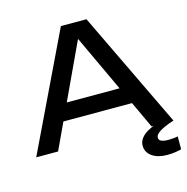

<svg xmlns="http://www.w3.org/2000/svg" viewBox="-132 -875 1162 1196"><g transform="rotate(-15 449.5 -276.5)"><path d="M184 -172V-281H708V-172ZM532 -750 892 0H751L424 -700H475L148 0H7L367 -750ZM813 -17 870 -13V0H892Q857 11 829.5 23.5Q802 36 786 49.5Q770 63 770 78Q770 108 831 108Q847 108 863 106.5Q879 105 892 102V185Q879 189 853.5 193Q828 197 801 197Q740 197 703 171Q666 145 666 102Q666 64 701.5 34.5Q737 5 813 -17Z"/></g></svg>

Font: Bounded
Style: Regular
Weight: 400
Designer: Vlad Churkin
Version: Version 1.0